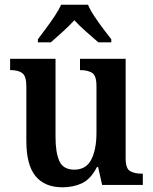

<svg xmlns="http://www.w3.org/2000/svg" viewBox="-20 -786 650 816"><path d="M246 10Q170 10 131 -37.5Q92 -85 92 -187V-419Q92 -462 75 -475Q58 -488 26 -488H23V-536H216V-204Q216 -137 232.5 -101Q249 -65 296 -65Q346 -65 368 -108Q390 -151 390 -222V-420Q390 -466 370.5 -477Q351 -488 323 -488H320V-536H514V-113Q514 -69 533.5 -58.5Q553 -48 581 -48H587V0H414L397 -76H392Q365 -24 328 -7Q291 10 246 10ZM141 -619Q155 -638 174.5 -664Q194 -690 212 -717Q230 -744 240 -766H354Q363 -744 381 -717Q399 -690 418.5 -664Q438 -638 453 -619V-606H398Q376 -625 346.5 -651Q317 -677 296 -700Q275 -677 246.5 -651Q218 -625 196 -606H141Z"/></svg>

Font: Noto Serif Tamil SemiCondensed SemiBold
Style: Regular
Weight: 600
Width: 4
Designer: Indian Type Foundry, Tom Grace, and the Monotype Design Team
Foundry: Monotype Imaging Inc.
Version: Version 2.004; ttfautohint (v1.8.4.7-5d5b)